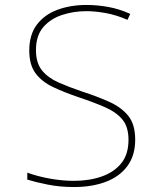

<svg xmlns="http://www.w3.org/2000/svg" viewBox="-20 -744 640 774"><path d="M278 10Q221 10 171.5 0Q122 -10 90 -20V-48Q131 -33 181 -24Q231 -15 278 -15Q340 -15 390 -32.5Q440 -50 469 -86Q498 -122 498 -180Q498 -232 474 -261.5Q450 -291 405 -311Q360 -331 297 -352Q238 -372 193 -393.5Q148 -415 123 -449Q98 -483 98 -540Q98 -604 128.5 -644.5Q159 -685 211.5 -704.5Q264 -724 329 -724Q372 -724 416.5 -716Q461 -708 505 -688L494 -664Q448 -684 405.5 -691.5Q363 -699 328 -699Q276 -699 229.5 -683.5Q183 -668 154 -634Q125 -600 125 -542Q125 -490 149.5 -460Q174 -430 216 -411.5Q258 -393 311 -375Q373 -355 421.5 -333Q470 -311 497.5 -276.5Q525 -242 525 -181Q525 -117 493.5 -74.5Q462 -32 406.5 -11Q351 10 278 10Z"/></svg>

Font: Noto Sans Mono Thin
Style: Regular
Weight: 100
Designer: Monotype Design Team
Foundry: Monotype Imaging Inc.
Version: Version 2.014